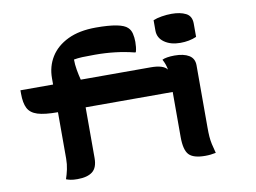

<svg xmlns="http://www.w3.org/2000/svg" viewBox="-82 -893 1364 1025"><g transform="rotate(-10 600.0 -381.0)"><path d="M806 -755Q825 -763 852.5 -767.5Q880 -772 906 -772Q953 -772 983.5 -756.5Q1014 -741 1014 -700V-628Q975 -611 926 -611Q874 -611 840 -635Q806 -659 806 -699ZM368 -85Q368 -33 340.5 -11.5Q313 10 259 10Q236 10 222 7Q208 4 198 0Q206 -23 212 -50.5Q218 -78 218 -108V-360Q146 -360 108 -372Q70 -384 55.5 -412.5Q41 -441 41 -491V-510H218V-544Q218 -608 249.5 -659Q281 -710 343 -740Q405 -770 496 -770Q633 -770 666 -737Q680 -724 685 -703Q690 -682 690 -658Q690 -645 688.5 -630.5Q687 -616 683 -603H677Q579 -628 465 -628Q422 -628 397 -627Q372 -626 351 -622Q351 -595 356 -566Q361 -537 368 -510H747Q816 -510 836 -482Q831 -512 816 -539Q825 -544 843 -547Q861 -550 883 -550Q933 -550 961.5 -532.5Q990 -515 990 -478V-139Q990 -112 991.5 -91.5Q993 -71 997.5 -50Q1002 -29 1010 0Q995 3 981.5 4.5Q968 6 952 6Q888 6 864 -20Q840 -46 840 -116V-360H368Z"/></g></svg>

Font: Recursive Mn Csl St XBd
Style: Regular
Weight: 800
Monospace: yes
Version: Version 1.079;hotconv 1.0.112;makeotfexe 2.5.65598; ttfautoh